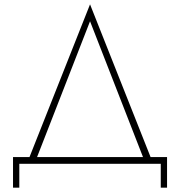

<svg xmlns="http://www.w3.org/2000/svg" viewBox="-20 -755 835 885"><path d="M395 -657 645 -16H680L395 -735L110 -16H145ZM721 0V110H750V-31H40V110H69V0Z"/></svg>

Font: Jost ExtraLight
Style: Regular
Weight: 250
Version: Version 3.710